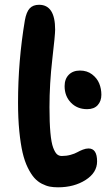

<svg xmlns="http://www.w3.org/2000/svg" viewBox="-20 -820 456 811"><path d="M225.1 -28.8Q206.1 -28.8 190.4 -31.7Q174.8 -34.7 156.7 -43.9Q138.7 -53.2 124.8 -68.8Q110.8 -84.5 97.4 -111.6Q84 -138.7 75.4 -175.5Q66.9 -212.4 61.5 -266.4Q56.2 -320.3 56.2 -387.2Q56.2 -562 85 -733.9Q91.3 -769.5 105.5 -784.7Q119.6 -799.8 145 -799.8Q212.9 -799.8 212.9 -694.8Q212.9 -672.4 200.9 -569.6Q189 -466.8 189 -367.2Q189 -302.2 192.9 -259.5Q196.8 -216.8 204.6 -196.3Q212.4 -175.8 220.7 -168.5Q229 -161.1 241.2 -161.1Q260.7 -161.1 278.3 -166Q295.9 -170.9 306.6 -177Q317.4 -183.1 330.1 -188Q342.8 -192.9 354 -192.9Q390.1 -192.9 390.1 -138.2Q390.1 -90.8 341.6 -59.8Q293 -28.8 225.1 -28.8ZM348.1 -358.9Q306.2 -358.9 279.5 -386.5Q252.9 -414.1 252.9 -456.1Q252.9 -486.3 270.5 -504.2Q288.1 -522 317.9 -522Q347.7 -522 368.9 -505.9Q390.1 -489.7 399.2 -467.3Q408.2 -444.8 408.2 -419.9Q408.2 -393.1 392.8 -376Q377.4 -358.9 348.1 -358.9Z"/></svg>

Font: Shantell Sans Irregular Bouncy
Style: Regular
Weight: 600
Designer: Stephen Nixon, Anya Danilova, Shantell Martin
Foundry: Arrow Type
Version: Version 1.006;[9816181b4]